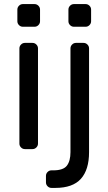

<svg xmlns="http://www.w3.org/2000/svg" viewBox="-20 -730 531 940"><path d="M65 0ZM149 -599H92Q81 -599 73 -607Q65 -615 65 -626V-683Q65 -694 73 -702Q81 -710 92 -710H149Q160 -710 168 -702Q176 -694 176 -683V-626Q176 -615 168 -607Q160 -599 149 -599ZM139 0H102Q91 0 83 -8Q75 -16 75 -27V-493Q75 -504 83 -512Q91 -520 102 -520H139Q150 -520 158 -512Q166 -504 166 -493V-27Q166 -16 158 -8Q150 0 139 0ZM399 -599H342Q331 -599 323 -607Q315 -615 315 -626V-683Q315 -694 323 -702Q331 -710 342 -710H399Q410 -710 418 -702Q426 -694 426 -683V-626Q426 -615 418 -607Q410 -599 399 -599ZM352 -520H389Q400 -520 408 -512Q416 -504 416 -493V15Q416 101 376 145.5Q336 190 251 190H232Q221 190 213 182Q205 174 205 163V131Q205 120 213 112Q221 104 232 104H241Q290 104 307.5 81Q325 58 325 15V-493Q325 -504 333 -512Q341 -520 352 -520Z"/></svg>

Font: Hezaedrus
Style: Regular
Weight: 400
Designer: Hubert & Fischer
Foundry: Hubert & Fischer
Version: Version 1.10;September 3, 2019;FontCreator 11.5.0.2425 64-bi